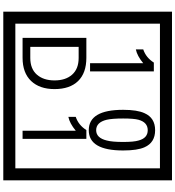

<svg xmlns="http://www.w3.org/2000/svg" viewBox="32 -1032 1090 1195"><g transform="rotate(90 577.5 -435.0)"><path d="M1103 90H53V-960H1103ZM1028 15V-885H128V15ZM425 -450H374V-781Q328 -743 288 -735V-781Q339 -798 370 -847H425ZM917 -656Q917 -442 791 -442Q664 -442 664 -656Q664 -744 685 -789Q714 -855 791 -855Q868 -855 897 -789Q917 -745 917 -656ZM864 -656Q864 -723 855 -752Q840 -809 791 -809Q742 -809 726 -752Q718 -723 718 -656Q718 -587 726 -553Q742 -488 791 -488Q839 -488 855 -554Q864 -587 864 -656ZM535 -229Q535 -136 484.5 -83Q434 -30 340 -30H216V-427H340Q435 -427 485 -375.5Q535 -324 535 -229ZM481 -229Q481 -298 445 -338.5Q409 -379 341 -379H272V-78H341Q409 -78 445 -119Q481 -160 481 -229ZM845 -30H794V-361Q748 -323 708 -315V-361Q759 -378 790 -427H845Z"/></g></svg>

Font: Unicode BMP Fallback SIL
Style: Regular
Weight: 400
Foundry: NRSI, SIL International
Version: Version 5.1 Based on Unicode 5.1